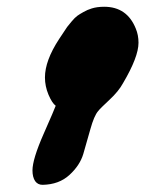

<svg xmlns="http://www.w3.org/2000/svg" viewBox="-20 -755 422 557"><path d="M141.6 -448.2Q130.9 -456.1 120.6 -480.5Q110.4 -504.9 110.4 -530.3Q110.4 -579.1 151.4 -641.6Q152.3 -642.6 162.1 -657.7Q171.9 -672.9 174.8 -676.8Q177.7 -680.7 187.5 -692.4Q197.3 -704.1 204.1 -709Q210.9 -713.9 222.2 -720.2Q233.4 -726.6 246.1 -730.5Q261.7 -735.4 282.2 -735.4Q348.6 -735.4 374 -671.9Q381.8 -653.3 381.8 -630.9Q381.8 -589.8 336.9 -513.7Q324.2 -490.2 297.4 -465.3Q270.5 -440.4 264.6 -432.6Q252.9 -418.9 242.2 -380.4Q231.4 -341.8 221.7 -308.6Q211.9 -275.4 181.6 -247.6Q151.4 -219.7 103.5 -218.8Q89.8 -218.8 82 -229.5Q74.2 -241.2 74.2 -260.7Q74.2 -293 106.4 -366.2Q138.7 -439.5 141.6 -448.2Z"/></svg>

Font: Essays1743
Style: BoldItalic
Weight: 700
Italic angle: -10°
Designer: Based on the typeface in a 1743 English translation of the essays of Montaigne.  PostScript/TrueType font designed by Jo
Version: Version 002.100